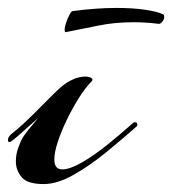

<svg xmlns="http://www.w3.org/2000/svg" viewBox="-40 -463 434 484"><path d="M70 1Q29 1 14.5 -16.5Q0 -34 0 -56Q0 -74 6 -90.5Q12 -107 16 -114Q22 -124 32.5 -137Q43 -150 56 -165Q36 -148 18.5 -132Q1 -116 -10 -108Q-13 -105 -16 -105Q-20 -105 -20 -110Q-20 -119 -9 -127Q16 -147 43.5 -174.5Q71 -202 95.5 -226.5Q120 -251 136 -259Q147 -265 157 -267.5Q167 -270 174 -270Q185 -270 190 -266.5Q195 -263 192 -259Q175 -242 158.5 -215.5Q142 -189 128 -160Q114 -131 105.5 -105Q97 -79 97 -61Q97 -36 117 -36Q136 -36 166.5 -53.5Q197 -71 230.5 -98Q264 -125 293 -151Q297 -155 300 -155Q305 -155 306 -150.5Q307 -146 304 -144Q269 -113 227.5 -79Q186 -45 145 -22Q104 1 70 1ZM126 -382Q123 -381 123 -388Q123 -395 126.5 -405.5Q130 -416 135 -425.5Q140 -435 143 -435Q173 -439 200.5 -441Q228 -443 253 -443Q295 -443 325.5 -438.5Q356 -434 371 -427Q374 -426 374 -418Q373 -413 368.5 -407.5Q364 -402 359 -403Q343 -405 327.5 -406Q312 -407 298 -407Q249 -407 208 -398.5Q167 -390 126 -382Z"/></svg>

Font: Arizonia
Style: Regular
Weight: 400
Designer: Robert E. Leuschke
Foundry: Robert E. Leuschke
Version: Version 1.010; ttfautohint (v1.8.4.7-5d5b)